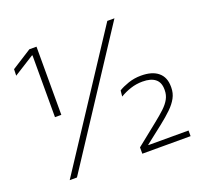

<svg xmlns="http://www.w3.org/2000/svg" viewBox="-113 -768 944 897"><g transform="rotate(-20 358.5 -319.5)"><path d="M154.5 -300H123V-607.5H120L19 -544L20 -576L119 -639H154.5ZM123 0H87L506.5 -639H542ZM688 0H448V-31.5L553 -115.5Q584.5 -140.5 605.5 -160.2Q626.5 -180 637.2 -199.8Q648 -219.5 648 -243.5V-247Q648 -282 626.5 -299.2Q605 -316.5 563.5 -316.5Q532.5 -316.5 504.2 -307.2Q476 -298 451 -283L454 -312.5Q473 -324.5 503 -334.8Q533 -345 566.5 -345Q622 -345 651.5 -320.2Q681 -295.5 681 -249V-244.5Q681 -216.5 668.2 -193Q655.5 -169.5 632 -146.8Q608.5 -124 575.5 -98L488.5 -30V-21.5L475 -28H688Z"/></g></svg>

Font: Anek Malayalam ExtraLight
Style: Regular
Weight: 250
Version: Version 1.003